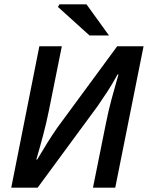

<svg xmlns="http://www.w3.org/2000/svg" viewBox="-20 -868 686 888"><path d="M32 0 162 -654H266L206 -356Q195 -301 179 -241Q163 -181 148 -130H152Q178 -174 199 -207.5Q220 -241 244 -276L522 -654H644L513 0H410L470 -298Q481 -354 496.5 -411.5Q512 -469 528 -524H524Q499 -479 478 -446.5Q457 -414 432 -378L154 0ZM394 -704 248 -836 255 -848H380L484 -704Z"/></svg>

Font: Source Sans 3 SemiBold
Style: Italic
Weight: 600
Italic angle: -11°
Designer: Paul D. Hunt
Foundry: Adobe
Version: Version 3.046;hotconv 1.0.118;makeotfexe 2.5.65603